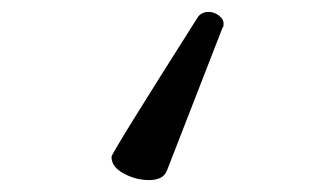

<svg xmlns="http://www.w3.org/2000/svg" viewBox="-20 -23 540 322"><path d="M230 279Q208 279 187.5 268Q167 257 167 240Q167 234 311 7Q317 -3 330 -3Q339 -3 347 3Q355 9 355 17Q355 22 353 24L260 263Q254 279 230 279Z"/></svg>

Font: LXGW WenKai Mono Medium
Style: Regular
Weight: 500
Monospace: yes
Designer: LXGW / Fontworks Inc.
Foundry: LXGW / Fontworks Inc.
Version: Version 1.520; June 14, 2025